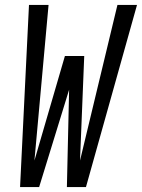

<svg xmlns="http://www.w3.org/2000/svg" viewBox="-20 -755 573 775"><path d="M61 0 97 -735H176L119 -107L242 -529H320L303 -107L454 -735H533L327 0H250L259 -393L138 0Z"/></svg>

Font: Iosevka Term Oblique
Style: Regular
Weight: 400
Italic angle: -9°
Monospace: yes
Designer: Belleve Invis
Foundry: Belleve Invis
Version: Version 31.4.0